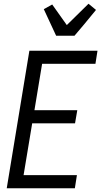

<svg xmlns="http://www.w3.org/2000/svg" viewBox="-20 -1006 541 1026"><path d="M16 0 137 -735H501L490 -665H205L164 -417H393L381 -347H152L106 -70H391L380 0ZM280 -815 214 -957 259 -982 337 -872 453 -986 493 -953 428 -874 378 -815Z"/></svg>

Font: Iosevka SS18
Style: Italic
Weight: 400
Italic angle: -9°
Monospace: yes
Designer: Belleve Invis
Foundry: Belleve Invis
Version: Version 25.1.1; ttfautohint (v1.8.4)